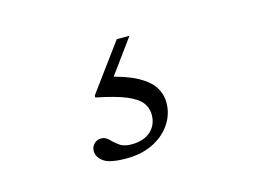

<svg xmlns="http://www.w3.org/2000/svg" viewBox="-51 -93 601 437"><g transform="rotate(-15 250.0 126.0)"><path d="M201.5 259.5Q162 259.5 147.5 249Q133 238.5 133 224Q133 214.5 139.5 207.5Q146 200.5 157 200.5Q166.5 200.5 174 208.2Q181.5 216 192 223.8Q202.5 231.5 220 231.5Q249 231.5 265.5 216.8Q282 202 282 178Q282 161.5 272.2 149Q262.5 136.5 237.8 126.2Q213 116 168 107V102.5L249.5 -8.5H279.5L206.5 91.5L202 67.5Q248.5 78 274.5 92.2Q300.5 106.5 311 123.5Q321.5 140.5 321.5 159.5Q321.5 187.5 305.8 210.5Q290 233.5 263 246.5Q236 259.5 201.5 259.5Z"/></g></svg>

Font: Newsreader 16pt Light
Style: Regular
Weight: 300
Designer: Hugues Gentile
Foundry: Production Type
Version: Version 1.003